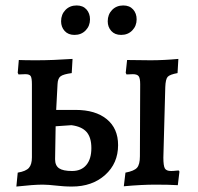

<svg xmlns="http://www.w3.org/2000/svg" viewBox="-20 -677 725 704"><path d="M191 4Q155 0 137 0Q103 0 40 7L45 -44Q75 -49 86 -61.5Q97 -74 97 -100V-368Q97 -391 92.5 -398Q88 -405 73 -405L48 -404L45 -410L49 -457Q70 -456 113 -456Q174 -456 246 -461L243 -409Q213 -405 202.5 -397.5Q192 -390 191 -369L186 -274H257Q330 -274 371.5 -240Q413 -206 413 -145Q413 -78 365.5 -35.5Q318 7 244 7Q227 7 213.5 6Q200 5 191 4ZM315 -134Q315 -173 297.5 -193Q280 -213 242 -218L184 -214L182 -93Q182 -70 196.5 -60Q211 -50 244 -50Q278 -50 296.5 -72Q315 -94 315 -134ZM440 -44Q472 -50 482.5 -62Q493 -74 493 -104L494 -368Q494 -390 488.5 -397.5Q483 -405 467 -405L444 -404L441 -410L446 -457L532 -456Q581 -456 634 -461L631 -409Q603 -404 595 -395.5Q587 -387 586 -357L579 -99Q579 -69 584.5 -59.5Q590 -50 607 -50Q616 -50 623.5 -51Q631 -52 635 -52L638 -48L632 2Q600 0 550 0Q500 0 434 6ZM204 -599Q204 -624 220 -640.5Q236 -657 261 -657Q284 -657 297 -642.5Q310 -628 310 -606Q310 -582 294 -565.5Q278 -549 253 -549Q230 -549 217 -563.5Q204 -578 204 -599ZM375 -599Q375 -624 391 -640.5Q407 -657 432 -657Q455 -657 468 -642.5Q481 -628 481 -606Q481 -582 465 -565.5Q449 -549 424 -549Q401 -549 388 -563.5Q375 -578 375 -599Z"/></svg>

Font: Alegreya Medium
Style: Regular
Weight: 500
Designer: Juan Pablo del Peral
Foundry: Huerta Tipografica
Version: Version 2.007; ttfautohint (v1.6)